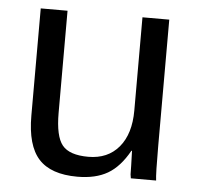

<svg xmlns="http://www.w3.org/2000/svg" viewBox="-44 -573 644 628"><g transform="rotate(5 278.0 -259.0)"><path d="M65 -528H153V-193Q153 -116 176.5 -87Q200 -58 262 -58Q326 -58 362.5 -101.5Q399 -145 399 -222V-528H487V-113Q487 -21 490 0H407L405 -13Q405 -20 404.5 -41.5Q404 -63 403 -90H401Q371 -36 331.5 -13Q292 10 232 10Q145 10 105 -34Q65 -78 65 -176Z"/></g></svg>

Font: Libra Sans
Style: Regular
Weight: 400
Foundry: Context Ltd
Version: Version 1.002